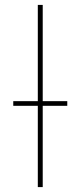

<svg xmlns="http://www.w3.org/2000/svg" viewBox="-20 -762 329 782"><path d="M134 -742H154V0H134ZM34 -350H254V-331H34Z"/></svg>

Font: iiserrat Thin
Style: Regular
Weight: 100
Designer: Akira Ohta
Foundry: Akira Ohta
Version: Version 1.200;Glyphs 3.3.1 (3343)